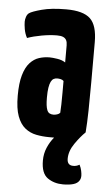

<svg xmlns="http://www.w3.org/2000/svg" viewBox="-52 -545 441 775"><g transform="rotate(5 169.0 -157.5)"><path d="M233 195Q197 195 170.5 176.5Q144 158 144 106Q144 78 154.5 53.5Q165 29 181 10Q177 10 172 10Q167 10 162 10Q134 10 108.5 5Q83 0 63 -16Q43 -32 31.5 -63Q20 -94 20 -146Q20 -197 29.5 -229.5Q39 -262 55.5 -280Q72 -298 92.5 -304.5Q113 -311 135 -311Q146 -311 166 -308Q186 -305 199 -296V-365Q199 -378 195 -386Q191 -394 182 -398Q173 -402 157 -402Q129 -402 95.5 -396Q62 -390 37 -381Q28 -398 25 -416Q22 -434 22 -446Q22 -455 25.5 -465.5Q29 -476 36 -481Q47 -489 86 -499.5Q125 -510 185 -510Q254 -510 282.5 -483Q311 -456 311 -388V-341Q311 -284 311 -224Q311 -164 310 -111.5Q309 -59 306 -22Q286 -3 264.5 28Q243 59 243 90Q243 103 249 110Q255 117 268 117Q274 117 280 115.5Q286 114 293 110Q299 122 301.5 134Q304 146 304 154Q304 165 299 173Q292 185 275 190Q258 195 233 195ZM170 -82Q177 -82 185 -84.5Q193 -87 197 -92Q198 -103 198.5 -125.5Q199 -148 199 -174Q199 -200 199 -221Q194 -226 186.5 -227.5Q179 -229 173 -229Q165 -229 158.5 -225.5Q152 -222 147.5 -213Q143 -204 140.5 -188.5Q138 -173 138 -149Q138 -131 139.5 -118.5Q141 -106 144.5 -97.5Q148 -89 154.5 -85.5Q161 -82 170 -82Z"/></g></svg>

Font: Yanone Kaffeesatz ExtraLight
Style: Bold
Weight: 700
Version: Version 2.003